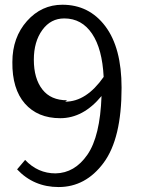

<svg xmlns="http://www.w3.org/2000/svg" viewBox="-20 -755 589 795"><path d="M257.8 -339.8C212.9 -339.8 178.7 -354.5 155.3 -384.8C131.8 -415 120.1 -456.1 120.1 -507.8C120.1 -557.6 131.8 -598.6 155.3 -630.9C178.7 -663.1 209 -678.7 246.1 -678.7C294.9 -678.7 333 -657.2 361.3 -615.2C389.6 -573.2 405.3 -513.7 409.2 -436.5C361.3 -368.2 308.6 -334 250 -334ZM50.8 -53.7C96.7 -4.9 154.3 19.5 222.7 19.5C296.9 19.5 359.4 -13.7 409.2 -81.1C459 -148.4 483.4 -252 483.4 -391.6C483.4 -502 460.9 -586.9 416 -646.5C371.1 -706.1 311.5 -735.4 238.3 -735.4C180.7 -735.4 131.8 -712.9 91.8 -668C51.8 -623 31.2 -566.4 31.2 -498C30.3 -423.8 47.9 -366.2 83 -326.2C118.2 -286.1 167 -265.6 229.5 -265.6C293 -265.6 349.6 -295.9 400.4 -357.4C396.5 -246.1 377 -165 341.8 -114.3C306.6 -63.5 262.7 -38.1 210 -37.1C161.1 -37.1 119.1 -55.7 84 -92.8Z"/></svg>

Font: Gen Shin Gothic P Normal
Style: Regular
Weight: 300
Designer: [Source Han Sans]
Ryoko NISHIZUKA  (kana & ideographs); Paul D. Hunt (Latin, Greek & Cyrillic); Wenlong ZHANG  (bopomofo
Version: Version 1.002.20150607